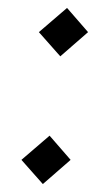

<svg xmlns="http://www.w3.org/2000/svg" viewBox="-20 -464 242 484"><path d="M78 -383 132 -322 202 -383 149 -444ZM34 -61 88 0 158 -61 105 -122Z"/></svg>

Font: Stormblade
Style: Obl
Weight: 400
Designer: Mew Too
Foundry: Cannot Into Space Fonts
Version: Version 0.77